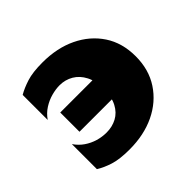

<svg xmlns="http://www.w3.org/2000/svg" viewBox="-125 -604 748 748"><g transform="rotate(-45 249.0 -230.0)"><path d="M105 -283V-177H383L397 -283ZM290 -230Q290 -184 275 -155.5Q260 -127 234.5 -113.5Q209 -100 178 -100Q153 -100 129.5 -107Q106 -114 85.5 -128Q65 -142 50 -164V-26Q74 -11 107 -0.5Q140 10 194 10Q274 10 335.5 -19.5Q397 -49 432.5 -103Q468 -157 468 -230Q468 -304 432.5 -357.5Q397 -411 335.5 -440.5Q274 -470 194 -470Q140 -470 107 -459.5Q74 -449 50 -435V-297Q65 -319 87 -333Q109 -347 133 -353.5Q157 -360 178 -360Q209 -360 234.5 -345Q260 -330 275 -301Q290 -272 290 -230Z"/></g></svg>

Font: Jost ExtraBold
Style: Regular
Weight: 800
Version: Version 3.710